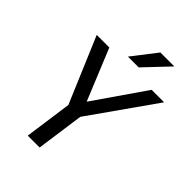

<svg xmlns="http://www.w3.org/2000/svg" viewBox="-253 -1005 1120 1120"><g transform="rotate(45 307.0 -445.0)"><path d="M614 -700 328 -294 287 0H189L230 -294L58 -700H162L292 -383L511 -700ZM393 -890H508L365 -739H276Z"/></g></svg>

Font: Krub Medium
Style: Italic
Weight: 500
Italic angle: -8°
Designer: Ekaluck Peanpanawate
Foundry: Cadson Demak Co.,Ltd.
Version: Version 1.000; ttfautohint (v1.6)